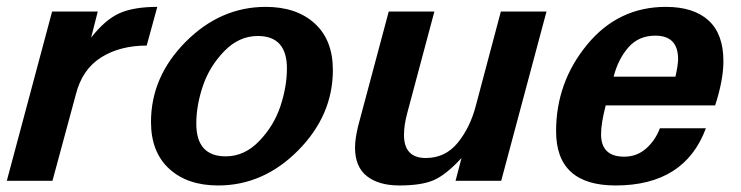

<svg xmlns="http://www.w3.org/2000/svg" viewBox="-25 -534 2187 567"><path d="M439.5 -513.7C392.6 -513.7 355.1 -507.3 327.1 -494.6C299.2 -481.9 271.5 -458 244.1 -422.9L263.7 -500H128.9L-4.9 0H129.9L199.2 -255.9C211.6 -304.7 236.3 -340.8 273.4 -364.3C310.5 -387.7 355.5 -399.4 408.2 -399.4Z M958 -327.1C958 -386.4 940.1 -432.3 904.3 -464.8C868.5 -497.4 820.3 -513.7 759.8 -513.7C670.6 -513.7 591.8 -479.3 523.4 -410.6C455.1 -342 420.9 -263 420.9 -173.8C420.9 -114.6 438.8 -68.5 474.6 -35.6C510.4 -2.8 558.6 13.7 619.1 13.7C708.3 13.7 787.1 -20.8 855.5 -89.8C923.8 -158.9 958 -238 958 -327.1ZM822.3 -332C822.3 -296.2 815.9 -259.1 803.2 -220.7C790.5 -182.3 769.7 -147.9 740.7 -117.7C711.8 -87.4 678.7 -72.3 641.6 -72.3C583.7 -72.3 554.7 -104.5 554.7 -168.9C554.7 -204.8 561.2 -241.9 574.2 -280.3C587.2 -318.7 608.2 -352.9 637.2 -382.8C666.2 -412.8 699.2 -427.7 736.3 -427.7C793.6 -427.7 822.3 -395.8 822.3 -332Z M1588.9 -500H1454.1L1379.9 -220.7C1368.8 -178.4 1351.1 -142.3 1326.7 -112.3C1302.2 -82.4 1270.8 -67.4 1232.4 -67.4C1189.5 -67.4 1168 -90.2 1168 -135.7C1168 -154.6 1171.2 -176.1 1177.7 -200.2L1257.8 -500H1123L1032.2 -160.2C1026.4 -135.4 1023.4 -114.9 1023.4 -98.6C1023.4 -60.2 1035.2 -31.9 1058.6 -13.7C1082 4.6 1113.9 13.7 1154.3 13.7C1198.6 13.7 1232.7 8.3 1256.8 -2.4C1280.9 -13.2 1307.9 -34.8 1337.9 -67.4L1320.3 0H1455.1Z M2111.3 -353.5C2111.3 -406.9 2096.7 -446.9 2067.4 -473.6C2038.1 -500.3 1996.1 -513.7 1941.4 -513.7C1847.7 -513.7 1770.2 -476.6 1709 -402.3C1647.8 -328.1 1617.2 -242.8 1617.2 -146.5C1617.2 -39.7 1675.8 13.7 1793 13.7C1929 13.7 2017.9 -42.6 2059.6 -155.3H1923.8C1914.7 -131.2 1901 -111.2 1882.8 -95.2C1864.6 -79.3 1843.1 -71.3 1818.4 -71.3C1772.8 -71.3 1750 -93.4 1750 -137.7C1750 -159.2 1754.6 -187.5 1763.7 -222.7H2086.9C2103.2 -272.8 2111.3 -316.4 2111.3 -353.5ZM1977.5 -359.4C1977.5 -348.3 1974.9 -331.1 1969.7 -307.6H1787.1C1796.2 -342.8 1810.9 -371.7 1831.1 -394.5C1851.2 -417.3 1877.6 -428.7 1910.2 -428.7C1955.1 -428.7 1977.5 -405.6 1977.5 -359.4Z"/></svg>

Font: FreeUniversal
Style: BoldItalic
Weight: 700
Italic angle: -11°
Version: Version 1.001